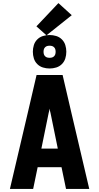

<svg xmlns="http://www.w3.org/2000/svg" viewBox="-20 -1219 640 1239"><path d="M44 0 159 -490 216 -735H384L441 -490L556 0H406L377 -140H223L194 0ZM353 -260 306 -490Q304 -497 302.5 -504Q301 -511 300 -518Q299 -511 297.5 -504Q296 -497 294 -490L247 -260ZM300 -777Q278 -777 257 -783.5Q236 -790 220.5 -805.5Q205 -821 198.5 -842Q192 -863 192 -885Q192 -907 198.5 -928Q205 -949 220.5 -964.5Q236 -980 257 -986.5Q278 -993 300 -993Q322 -993 343 -986.5Q364 -980 379.5 -964.5Q395 -949 401.5 -928Q408 -907 408 -885Q408 -863 401.5 -842Q395 -821 379.5 -805.5Q364 -790 343 -783.5Q322 -777 300 -777ZM300 -846Q308 -846 315.5 -848Q323 -850 329 -856Q335 -862 337 -869.5Q339 -877 339 -885Q339 -893 337 -900.5Q335 -908 329 -914Q323 -920 315.5 -922Q308 -924 300 -924Q292 -924 284.5 -922Q277 -920 271 -914Q265 -908 263 -900.5Q261 -893 261 -885Q261 -877 263 -869.5Q265 -862 271 -856Q277 -850 284.5 -848Q292 -846 300 -846ZM280 -991 215 -1049 357 -1199 443 -1121Z"/></svg>

Font: Iosevka Custom Heavy Extended
Style: Regular
Weight: 900
Width: 7
Monospace: yes
Designer: Belleve Invis
Foundry: Belleve Invis
Version: Version 11.2.4; ttfautohint (v1.8.4)